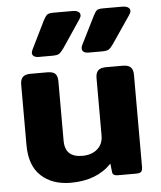

<svg xmlns="http://www.w3.org/2000/svg" viewBox="-53 -787 713 848"><g transform="rotate(-5 303.0 -362.5)"><path d="M105 -571Q105 -575 109 -585L171 -711Q180 -728 187.5 -734Q195 -740 216 -740H301Q316 -740 325 -734.5Q334 -729 334 -719Q334 -711 327 -701L245 -579Q232 -561 223.5 -556Q215 -551 192 -551H134Q120 -551 112.5 -556.5Q105 -562 105 -571ZM326 -572Q326 -578 329 -585L392 -711Q401 -729 408 -734.5Q415 -740 437 -740H521Q536 -740 545.5 -734.5Q555 -729 555 -719Q555 -711 548 -701L465 -579Q453 -562 444.5 -556.5Q436 -551 413 -551H355Q341 -551 333.5 -556.5Q326 -562 326 -572ZM46 -168V-436Q46 -458 56.5 -469Q67 -480 91 -480H166Q191 -480 201 -469.5Q211 -459 211 -436V-174Q211 -135 230.5 -117Q250 -99 288 -99Q329 -99 354.5 -121Q380 -143 380 -181V-436Q380 -458 390.5 -469Q401 -480 426 -480H500Q525 -480 535.5 -469Q546 -458 546 -436V-29Q546 -12 540 -6Q534 0 516 0H436Q413 0 412 -17L408 -54Q342 15 227 15Q145 15 95.5 -31Q46 -77 46 -168Z"/></g></svg>

Font: Mitr Medium
Style: Regular
Weight: 500
Designer: Thanarat Vachiruckul
Foundry: Cadson Demak
Version: Version 1.003